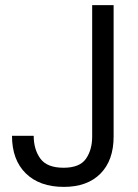

<svg xmlns="http://www.w3.org/2000/svg" viewBox="-20 -720 539 752"><path d="M230 12Q135 12 81 -41Q27 -94 27 -188H112Q112 -135 138 -99Q164 -63 229 -63Q292 -63 316.5 -98Q341 -133 341 -185V-700H425V-185Q425 -92 373.5 -40Q322 12 230 12Z"/></svg>

Font: Rethink Sans
Style: Regular
Weight: 400
Designer: The Rethink Sans project authors (Hans Thiessen). DM Sans designed by Colophon Foundry.
Foundry: Rethink Communications LLC
Version: Version 1.001